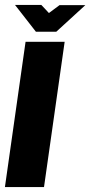

<svg xmlns="http://www.w3.org/2000/svg" viewBox="-30 -761 367 781"><path d="M-10 0 74 -591H233L149 0ZM116 -632 31 -741H138L169 -708L212 -740H317L199 -632Z"/></svg>

Font: Alumni Sans Black
Style: Italic
Weight: 900
Italic angle: -8°
Version: Version 1.016